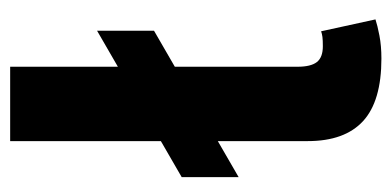

<svg xmlns="http://www.w3.org/2000/svg" viewBox="-216 -552 771 378"><g transform="rotate(-90 169.0 -362.5)"><path d="M243.1 3.4Q159.4 3.4 120.1 -32.7Q80.7 -68.9 80.7 -141.7V-727.5H227.1V-161.8Q227.1 -135.5 236.3 -123.7Q245.5 -111.9 267.5 -111.9Q279.3 -111.9 285.7 -112.7Q292.1 -113.6 296.9 -115.3L320.3 -8.3Q308.6 -4.4 288.4 -0.5Q268.3 3.4 243.1 3.4ZM9.8 -277.7V-389.8L298 -556.4V-444.3Z"/></g></svg>

Font: Atlassian Sans
Style: Regular
Weight: 400
Designer: Rasmus Andersson
Foundry: Modifications by Atlassian Pty Ltd, manufactured by rsms
Version: Version 4.001;git-9221beed3